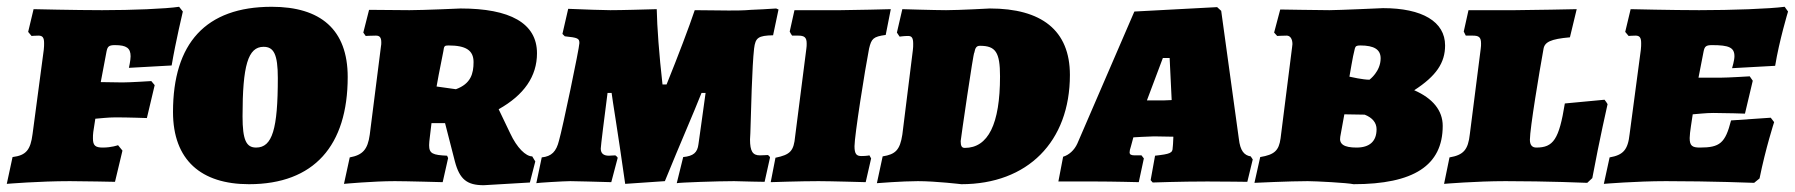

<svg xmlns="http://www.w3.org/2000/svg" viewBox="-37 -534 5291 566"><path d="M238 -145 244 -184C258 -185 281 -188 304 -188C340 -188 396 -186 396 -186L419 -283L409 -295C409 -295 347 -291 324 -291L260 -292L277 -382C280 -397 284 -401 302 -401C336 -401 348 -392 348 -368C348 -356 343 -334 343 -334L469 -341C481 -412 502 -500 502 -500L491 -514C451 -508 352 -504 264 -504C186 -504 62 -507 62 -507L46 -440L56 -428C56 -428 67 -429 76 -429C88 -429 93 -424 93 -407C93 -402 93 -395 92 -387L59 -139C53 -92 40 -76 0 -71L-17 8C-17 8 78 0 169 0C206 0 302 2 302 2L324 -90L311 -106C311 -106 292 -99 266 -99C244 -99 237 -105 237 -126C237 -132 237 -138 238 -145Z M697 9C889 9 988 -105 988 -307C988 -447 908 -514 764 -514C569 -514 473 -406 473 -204C473 -62 556 9 697 9ZM718 -99C689 -99 678 -121 678 -191C678 -341 694 -396 740 -396C770 -396 782 -374 782 -304C782 -154 766 -99 718 -99Z M1235 -171H1275L1304 -58C1318 -5 1340 12 1389 12L1525 4L1541 -58L1532 -73C1513 -73 1487 -98 1467 -141L1433 -212C1508 -254 1546 -309 1546 -377C1546 -466 1466 -509 1321 -509C1321 -509 1211 -504 1170 -504L1051 -505L1034 -438L1041 -428C1041 -428 1058 -429 1071 -429C1082 -429 1087 -424 1087 -409C1087 -405 1087 -402 1086 -397L1053 -137C1047 -93 1032 -77 994 -70L977 8C977 8 1063 0 1127 0C1160 0 1268 3 1268 3L1284 -68L1281 -75C1239 -77 1228 -81 1228 -106C1228 -113 1229 -120 1230 -129ZM1307 -271 1250 -279C1254 -301 1256 -314 1270 -383C1272 -398 1273 -400 1285 -400C1336 -400 1359 -386 1359 -351C1359 -317 1351 -287 1307 -271Z M1806 8 1923 0C1971 -118 2007 -199 2031 -260H2043C2036 -211 2026 -135 2022 -109C2019 -84 2007 -74 1977 -71L1958 6C1965 4 2079 0 2127 0C2166 1 2201 2 2217 2L2233 -70C2232 -72 2232 -73 2227 -77C2222 -77 2212 -76 2203 -76C2182 -76 2174 -88 2174 -123C2174 -129 2175 -135 2175 -142C2177 -208 2180 -339 2186 -391C2190 -423 2198 -429 2242 -430L2258 -506L2251 -509C2225 -507 2198 -506 2177 -505C2155 -503 2133 -503 2111 -503C2079 -503 2046 -504 2011 -504C1995 -456 1962 -369 1928 -285H1916C1906 -373 1900 -455 1899 -507C1861 -506 1798 -504 1762 -504C1741 -504 1687 -506 1638 -508L1621 -434L1628 -427C1666 -423 1671 -421 1671 -407C1671 -393 1621 -154 1611 -120C1603 -87 1589 -73 1560 -70L1544 6C1544 5 1626 0 1644 0C1663 0 1724 2 1765 3L1784 -69C1782 -72 1780 -74 1777 -76C1771 -76 1762 -75 1758 -75C1742 -75 1734 -82 1734 -96C1734 -103 1745 -191 1754 -260H1766C1769 -235 1782 -161 1806 8Z M2525 -391C2532 -420 2537 -426 2574 -431L2589 -507C2589 -507 2475 -504 2441 -504H2305L2291 -441C2293 -437 2295 -433 2298 -429H2316C2334 -429 2341 -424 2341 -406C2341 -401 2341 -396 2340 -390L2307 -132C2303 -89 2293 -78 2249 -69L2235 3C2235 3 2323 0 2376 0C2410 0 2515 3 2515 3L2531 -67L2526 -76C2526 -76 2518 -74 2502 -74C2488 -74 2482 -80 2482 -103C2482 -134 2513 -330 2525 -391Z M2797 9C2992 9 3117 -116 3117 -313C3117 -445 3033 -509 2881 -509C2881 -509 2790 -504 2752 -504C2719 -504 2623 -507 2623 -507L2607 -438L2615 -426C2615 -426 2628 -428 2640 -428C2651 -428 2655 -422 2655 -405C2655 -399 2655 -393 2654 -386L2623 -137C2616 -92 2603 -79 2565 -73L2548 6C2548 6 2623 0 2669 0C2721 0 2797 9 2797 9ZM2852 -399C2898 -399 2911 -380 2911 -309C2911 -168 2876 -98 2807 -98C2798 -98 2795 -104 2795 -118C2795 -122 2833 -384 2835 -378C2838 -394 2842 -399 2852 -399Z M3615 -125 3563 -502 3551 -513 3307 -500 3139 -111C3130 -91 3114 -77 3097 -72L3083 1H3193C3242 1 3320 3 3320 3L3335 -67L3328 -76H3309C3298 -76 3293 -78 3293 -85C3293 -89 3294 -94 3297 -103L3304 -129C3301 -129 3352 -132 3365 -132L3422 -131L3421 -110C3421 -105 3420 -102 3420 -99C3420 -83 3413 -80 3368 -75L3355 -3L3361 4C3361 4 3443 1 3522 1C3569 1 3640 2 3640 2L3656 -64L3650 -73C3631 -76 3619 -89 3615 -125ZM3344 -238 3391 -363H3411L3417 -239C3399 -238 3392 -238 3380 -238Z M4132 -268C4197 -310 4223 -349 4223 -400C4223 -470 4156 -510 4040 -510C4040 -510 3908 -504 3882 -504C3857 -504 3737 -506 3737 -506L3719 -438L3728 -428C3728 -428 3746 -429 3756 -429C3766 -429 3773 -420 3773 -404C3773 -401 3772 -398 3772 -395L3738 -126C3733 -90 3720 -78 3678 -71L3661 5C3661 5 3765 0 3818 0C3841 0 3936 5 3953 9C4130 9 4216 -46 4216 -163C4216 -208 4187 -244 4132 -268ZM4000 -299C3981 -299 3945 -307 3941 -308C3943 -317 3950 -365 3957 -391C3959 -398 3962 -400 3973 -400C4014 -400 4033 -388 4033 -362C4033 -323 4000 -299 4000 -299ZM3962 -99C3925 -99 3910 -109 3914 -131L3926 -197L3986 -196C4009 -187 4021 -172 4021 -153C4021 -117 4000 -99 3962 -99Z M4401 0C4525 0 4642 5 4642 5L4657 -9C4678 -122 4702 -227 4702 -227C4700 -231 4696 -236 4693 -240L4576 -229C4559 -123 4542 -99 4492 -99C4480 -99 4473 -106 4473 -122C4473 -155 4501 -323 4513 -389C4516 -410 4534 -419 4591 -424L4611 -507C4611 -507 4469 -504 4429 -504H4292L4278 -441C4280 -437 4282 -433 4284 -429H4304C4322 -429 4329 -425 4329 -406C4329 -402 4329 -396 4328 -390L4296 -139C4291 -92 4277 -77 4236 -70L4220 8C4220 8 4314 0 4401 0Z M4944 -127C4944 -143 4951 -181 4953 -197C4968 -198 4991 -201 5014 -201C5049 -201 5107 -199 5107 -199L5130 -296L5121 -309C5121 -309 5057 -305 5034 -305H4970L4985 -382C4988 -397 4992 -401 5010 -401C5060 -401 5076 -394 5076 -368C5076 -356 5069 -333 5069 -333L5196 -340C5208 -414 5234 -500 5234 -500L5224 -514C5179 -508 5068 -504 4972 -504C4894 -504 4770 -507 4770 -507L4754 -440L4764 -428C4764 -428 4775 -429 4784 -429C4796 -429 4801 -424 4801 -407C4801 -402 4801 -395 4800 -387L4767 -139C4762 -92 4748 -77 4708 -70L4691 8C4691 8 4786 0 4874 0C5007 0 5134 5 5134 5L5150 -8C5168 -97 5193 -174 5193 -174L5183 -187L5066 -179C5049 -112 5033 -99 4974 -99C4952 -99 4944 -104 4944 -127Z"/></svg>

Font: Alegreya SC Black
Style: Italic
Weight: 900
Italic angle: -7°
Designer: Juan Pablo del Peral
Foundry: Huerta Tipografica
Version: Version 2.007;PS 002.007;hotconv 1.0.88;makeotf.lib2.5.64775